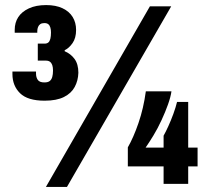

<svg xmlns="http://www.w3.org/2000/svg" viewBox="-20 -725 856 757"><path d="M161 12 571 -700H655L244 12ZM156 -328Q89 -328 59 -357.5Q29 -387 29 -433V-443H122V-435Q122 -420 129 -410Q136 -400 155 -400Q169 -400 176 -405.5Q183 -411 186 -421.5Q189 -432 189 -447Q189 -460 186 -468.5Q183 -477 177 -481.5Q171 -486 161 -486H129V-553H156Q165 -553 170.5 -557.5Q176 -562 178.5 -572Q181 -582 181 -597Q181 -608 178.5 -616.5Q176 -625 170.5 -629.5Q165 -634 155 -634Q145 -634 139 -630Q133 -626 130 -618.5Q127 -611 127 -602V-596H38V-607Q38 -636 52 -657.5Q66 -679 94 -692Q122 -705 162 -705Q200 -705 226.5 -692.5Q253 -680 266.5 -658Q280 -636 280 -607Q280 -575 266 -555Q252 -535 235 -527V-523Q259 -513 274 -492.5Q289 -472 289 -438Q288 -407 274.5 -382Q261 -357 232 -342.5Q203 -328 156 -328ZM625 0V-69H484V-144Q506 -182 526 -240Q546 -298 555 -365H656Q653 -343 642.5 -313.5Q632 -284 617 -251.5Q602 -219 585 -191Q568 -163 554 -143H625V-190Q633 -204 643.5 -227Q654 -250 663.5 -276Q673 -302 678 -323H722V-143H759V-69H722V0Z"/></svg>

Font: Archivo Condensed Black
Style: Regular
Weight: 900
Width: 3
Designer: Hector Gatti
Foundry: Omnibus-Type
Version: Version 2.001